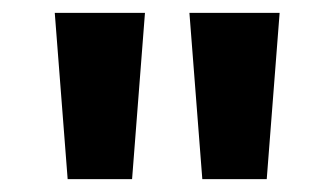

<svg xmlns="http://www.w3.org/2000/svg" viewBox="-20 -978 519 298"><path d="M85 -700 65 -958H205L185 -700ZM294 -700 274 -958H414L394 -700Z"/></svg>

Font: Noto Sans Khmer UI ExtraCondensed
Style: Bold
Weight: 700
Width: 2
Designer: Danh Hong and the Monotype Design Team
Foundry: Monotype Imaging Inc.
Version: Version 2.002; ttfautohint (v1.8.4.7-5d5b)